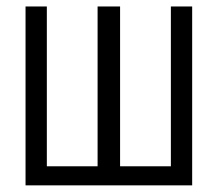

<svg xmlns="http://www.w3.org/2000/svg" viewBox="-20 -558 655 578"><path d="M494.4 -538.5H558.5V0H56.9V-538.5H121V-57.4H273.8V-538.5H341.5V-57.4H494.4Z"/></svg>

Font: Fira Code Fixed Light
Style: Regular
Weight: 300
Monospace: yes
Designer: Carrois Corporate, Edenspiekermann AG, Nikita Prokopov
Foundry: Carrois Corporate, Edenspiekermann AG, Nikita Prokopov
Version: Version 5.002